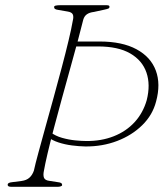

<svg xmlns="http://www.w3.org/2000/svg" viewBox="-20 -720 636 740"><path d="M149.5 -63Q145.5 -45 149.5 -35Q153.5 -25 170 -23L202.5 -18Q212 -17 215.8 -14.5Q219.5 -12 219.5 -7Q219.5 -3.5 214 -1.8Q208.5 0 202 0H24.5Q16 0 12.8 -2Q9.5 -4 9.5 -8Q9.5 -12 13.5 -14.5Q17.5 -17 27.5 -18L63 -22.5Q82 -25 93.2 -35Q104.5 -45 110.5 -62Q116 -87.5 128 -131.5Q140 -175.5 155.2 -230.5Q170.5 -285.5 186.8 -344.5Q203 -403.5 218 -460Q233 -516.5 244.2 -563.5Q255.5 -610.5 260.5 -640Q264.5 -656 260.5 -664.5Q256.5 -673 241 -675.5L206 -681.5Q195.5 -683 192 -685.5Q188.5 -688 188.5 -693Q188.5 -697 195 -698.5Q201.5 -700 214.5 -700H388Q396 -700 399 -698.8Q402 -697.5 402 -694Q402 -689 397.5 -687Q393 -685 381 -682.5L342 -674Q325 -672 315 -665Q305 -658 301 -644.5Q293.5 -613.5 280.5 -565.2Q267.5 -517 251.5 -459.5Q235.5 -402 219 -342Q202.5 -282 188 -227Q173.5 -172 163.5 -129.2Q153.5 -86.5 149.5 -63ZM581.5 -328.5Q568 -276.5 528.2 -237.5Q488.5 -198.5 431.8 -176.8Q375 -155 309 -155.5Q284 -156 257 -159.5Q230 -163 205.5 -171Q181 -179 162.5 -193L174.5 -210.5Q193.5 -196 219 -188.8Q244.5 -181.5 269.8 -179Q295 -176.5 312.5 -176.5Q370.5 -176 418.2 -194.8Q466 -213.5 498.8 -249.2Q531.5 -285 545.5 -334Q560.5 -393.5 544.5 -440.2Q528.5 -487 482 -514Q435.5 -541 357.5 -541H262L268 -560H364Q451 -560 506 -530.2Q561 -500.5 580.5 -448.2Q600 -396 581.5 -328.5Z"/></svg>

Font: Fraunces Thin
Style: Italic
Weight: 250
Italic angle: -16°
Version: Version 1.000;[b76b70a41]